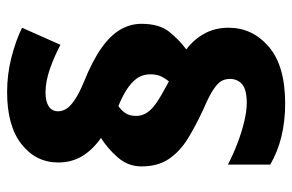

<svg xmlns="http://www.w3.org/2000/svg" viewBox="-161 -649 822 540"><g transform="rotate(-90 250.0 -379.0)"><path d="M52 -392Q52 -430 77.5 -459Q103 -488 132 -506Q98 -530 80.5 -559.5Q63 -589 63 -626Q63 -689 114.5 -729.5Q166 -770 261 -770Q311 -770 358 -758Q405 -746 442 -728L394 -620Q362 -637 326.5 -649.5Q291 -662 260 -662Q235 -662 221 -653Q207 -644 207 -626Q207 -615 214 -603.5Q221 -592 239.5 -579.5Q258 -567 292 -553Q349 -530 384.5 -505Q420 -480 436.5 -452Q453 -424 453 -392Q453 -342 430.5 -314Q408 -286 381 -266Q408 -246 425 -216Q442 -186 442 -147Q442 -80 388.5 -34Q335 12 229 12Q179 12 136 1.5Q93 -9 57 -30V-149Q86 -134 117.5 -122Q149 -110 178.5 -103Q208 -96 230 -96Q268 -96 283 -109Q298 -122 298 -143Q298 -157 292 -167.5Q286 -178 268 -190Q250 -202 215 -217Q167 -239 130.5 -261.5Q94 -284 73 -315Q52 -346 52 -392ZM194 -407Q194 -391 202.5 -377.5Q211 -364 229.5 -351Q248 -338 278 -322L291 -315Q298 -323 304.5 -335.5Q311 -348 311 -367Q311 -385 303 -399.5Q295 -414 275.5 -428.5Q256 -443 222 -457Q212 -451 203 -439Q194 -427 194 -407Z"/></g></svg>

Font: Noto Sans Thai Black
Style: Regular
Weight: 900
Version: Version 2.001